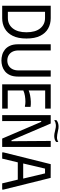

<svg xmlns="http://www.w3.org/2000/svg" viewBox="932 -1786 864 2769"><g transform="rotate(90 1364.5 -401.0)"><path d="M241 -700H62V0H241Q325 0 391.5 -37.5Q458 -75 496.5 -152.5Q535 -230 535 -350Q535 -471 496.5 -548Q458 -625 391.5 -662.5Q325 -700 241 -700ZM239 -82H150V-618H239Q331 -618 388 -549Q445 -480 445 -350Q445 -223 388.5 -152.5Q332 -82 239 -82Z M1084 -230V-700H995V-237Q995 -184 976.5 -148Q958 -112 926 -93Q894 -74 852 -74Q810 -74 777 -93Q744 -112 725.5 -148Q707 -184 707 -237V-700H618V-230Q618 -160 639 -113.5Q660 -67 694.5 -39.5Q729 -12 770.5 -0.5Q812 11 852 11Q892 11 932.5 -0.5Q973 -12 1007.5 -39.5Q1042 -67 1063 -113.5Q1084 -160 1084 -230Z M1546 -700V-620H1284V-382Q1317 -396 1358.5 -403.5Q1400 -411 1443 -413Q1486 -415 1521 -409V-333L1513 -327Q1486 -335 1445.5 -335Q1405 -335 1362 -328Q1319 -321 1284 -305V-80H1546V0H1196V-700Z M2012 -700H2099V0H1978L1737 -563H1724L1726 0H1640V-700H1761L2003 -134H2016ZM1869 -762Q1814 -777 1778 -774Q1742 -771 1719 -753L1712 -754V-782Q1725 -794 1745.5 -802.5Q1766 -811 1797 -813Q1828 -815 1870 -804Q1925 -791 1960.5 -790.5Q1996 -790 2019 -807H2026V-778Q2014 -767 1993 -759Q1972 -751 1942 -750.5Q1912 -750 1869 -762Z M2177 0V-18L2347 -700L2545 -699L2714 -18V0H2624L2570 -225H2321L2267 0ZM2337 -303H2555L2480 -618H2411Z"/></g></svg>

Font: Phudu Light
Style: Regular
Weight: 400
Version: Version 1.005;gftools[0.9.23]